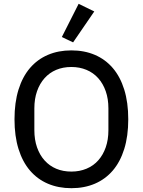

<svg xmlns="http://www.w3.org/2000/svg" viewBox="-20 -974 748 1006"><path d="M354 12Q286 12 231 -11.5Q176 -35 137 -80.5Q98 -126 77 -193.5Q56 -261 56 -349Q56 -437 77 -504.5Q98 -572 137 -617.5Q176 -663 231 -686.5Q286 -710 354 -710Q422 -710 477 -686.5Q532 -663 571 -617.5Q610 -572 631 -504.5Q652 -437 652 -349Q652 -261 631 -193.5Q610 -126 571 -80.5Q532 -35 477 -11.5Q422 12 354 12ZM354 -75Q397 -75 433 -90Q469 -105 494.5 -133.5Q520 -162 534 -202Q548 -242 548 -292V-406Q548 -456 534 -496Q520 -536 494.5 -564.5Q469 -593 433 -608Q397 -623 354 -623Q310 -623 274.5 -608Q239 -593 213.5 -564.5Q188 -536 174 -496Q160 -456 160 -406V-292Q160 -242 174 -202Q188 -162 213.5 -133.5Q239 -105 274.5 -90Q310 -75 354 -75ZM363 -752 304 -780 392 -954 474 -914Z"/></svg>

Font: IBM Plex Sans Arabic Text
Style: Regular
Weight: 450
Designer: Mike Abbink, Paul van der Laan, Pieter van Rosmalen, Wael Morcos, Khajak Apelian
Foundry: Bold Monday
Version: Version 1.2